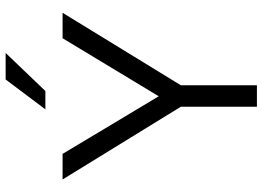

<svg xmlns="http://www.w3.org/2000/svg" viewBox="-148 -806 954 698"><g transform="rotate(-90 329.0 -457.0)"><path d="M368 0H290V-276.5L25.5 -706.5H118.5L328 -357L539 -706.5H631.5L368 -276.5ZM347 -769H280.5L389 -913.5H485.5Z"/></g></svg>

Font: Acari Sans
Style: Regular
Weight: 400
Designer: Alfredo Marco Pradil and Stefan Peev (font) & Cristiano Sobral (main changes)
Foundry: Alfredo Marco Pradil and Stefan Peev (font) & Cristiano Sobral (main changes)
Version: Version 1.063; ttfautohint (v1.8.3)